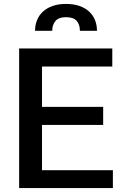

<svg xmlns="http://www.w3.org/2000/svg" viewBox="-20 -958 618 978"><path d="M555 0H77.5V-711H552V-619H194V-413.5H505.5V-321.5H194V-91H555ZM316 -938Q355 -938 384.5 -927.8Q414 -917.5 433.8 -899.2Q453.5 -881 463.8 -856Q474 -831 474 -801H387Q387 -833.5 370.2 -852Q353.5 -870.5 316 -870.5Q278.5 -870.5 262.2 -850.8Q246 -831 246 -801H158.5Q158.5 -831 169 -856.2Q179.5 -881.5 199.8 -899.8Q220 -918 249.2 -928Q278.5 -938 316 -938Z"/></svg>

Font: Roberto Sans Medium
Style: Regular
Weight: 500
Designer: Google (font) & Cristiano Sobral (main changes)
Version: Version 1.000;October 12, 2021;FontCreator 14.0.0.2814 64-bi